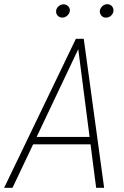

<svg xmlns="http://www.w3.org/2000/svg" viewBox="-49 -896 590 916"><path d="M333.5 -680.7 10.7 0H-29.3L313 -710.9H343.3ZM409.7 0 321.8 -681.2 322.8 -710.9H350.6L447.8 0ZM403.3 -242.7 397.5 -207.5H95.2L101.1 -242.7ZM218.8 -844.7Q219.7 -856.4 230 -865.7Q240.2 -875 253.9 -875.5Q267.1 -875.5 276.4 -866Q285.6 -856.4 284.2 -843.8Q282.7 -831.5 272.2 -821.8Q261.7 -812 248.5 -812Q234.4 -812 225.8 -821.8Q217.3 -831.5 218.8 -844.7ZM427.2 -844.2Q428.7 -856.4 439 -866.2Q449.2 -876 462.4 -876Q476.6 -876 485.1 -866.2Q493.7 -856.4 492.2 -843.8Q491.2 -831.1 481 -821.5Q470.7 -812 457 -812Q443.4 -811.5 434.8 -821.5Q426.3 -831.5 427.2 -844.2Z"/></svg>

Font: Roboto Condensed ExtraLight
Style: Italic
Weight: 250
Italic angle: -12°
Designer: Christian Robertson
Foundry: Google
Version: Version 3.008; 2023